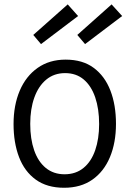

<svg xmlns="http://www.w3.org/2000/svg" viewBox="-20 -854 595 884"><path d="M436.4 -282.7Q436.4 -352.6 418.4 -405.5Q400.4 -458.4 365.6 -487.9Q330.8 -517.4 279.8 -517.4Q229 -517.4 193 -487.5Q157 -457.7 138.1 -404.9Q119.2 -352.2 119.2 -283.6Q119.2 -214.6 137.2 -162.3Q155.3 -109.9 190.9 -80.7Q226.6 -51.6 277.3 -51.6Q329 -51.6 364.7 -81Q400.4 -110.3 418.4 -162.7Q436.4 -215.1 436.4 -282.7ZM514 -283.6Q514 -197.2 486.2 -130.6Q458.5 -64.1 405.2 -26.8Q352 10.5 275.2 10.5Q196.5 10.5 144.7 -27Q92.9 -64.5 67.6 -130.8Q42.4 -197 42.4 -282.7Q42.4 -369.2 70.8 -436.3Q99.3 -503.4 153.3 -541.4Q207.2 -579.5 282.3 -579.5Q360.6 -579.5 411.7 -541.4Q462.8 -503.4 488.4 -436.9Q514 -370.5 514 -283.6ZM168.8 -651 133.2 -693.1 291.8 -833.8 339.5 -780.2ZM371.7 -651 335.9 -693.1 493.8 -833.8 542.4 -780.2Z"/></svg>

Font: Yaldevi ExtraLight
Style: Regular
Weight: 200
Designer: Sol Matas, Rajitha Manaperi, Kosala Senevirathne
Foundry: Mooniak
Version: Version 1.100